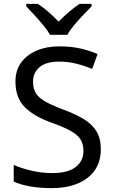

<svg xmlns="http://www.w3.org/2000/svg" viewBox="-20 -964 589 994"><path d="M502 -191Q502 -96 433 -43Q364 10 247 10Q187 10 136 1Q85 -8 51 -24V-110Q87 -94 140.5 -81Q194 -68 251 -68Q331 -68 371.5 -99Q412 -130 412 -183Q412 -218 397 -242Q382 -266 345.5 -286.5Q309 -307 244 -330Q153 -363 106.5 -411Q60 -459 60 -542Q60 -599 89 -639.5Q118 -680 169.5 -702Q221 -724 288 -724Q347 -724 396 -713Q445 -702 485 -684L457 -607Q420 -623 376.5 -634Q333 -645 286 -645Q219 -645 185 -616.5Q151 -588 151 -541Q151 -505 166 -481Q181 -457 215 -438Q249 -419 307 -397Q370 -374 413.5 -347.5Q457 -321 479.5 -284Q502 -247 502 -191ZM239 -784Q226 -807 204 -833.5Q182 -860 158 -886Q134 -912 116 -931V-944H176Q202 -927 230 -903Q258 -879 283 -852Q310 -879 338 -903Q366 -927 392 -944H454V-931Q435 -912 410.5 -886Q386 -860 363.5 -833.5Q341 -807 329 -784Z"/></svg>

Font: Noto Sans Symbols 2
Style: Regular
Weight: 400
Designer: Monotype Design Team
Foundry: Monotype Imaging Inc.
Version: Version 2.008; ttfautohint (v1.8.4.7-5d5b)